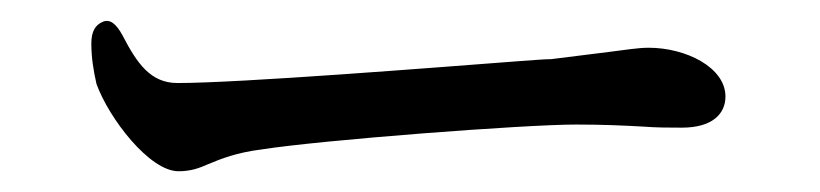

<svg xmlns="http://www.w3.org/2000/svg" viewBox="-20 -440 790 185"><path d="M79 -419C72 -416 68 -410 68 -398C68 -385 70 -372 73 -359C85 -326 124 -275 152 -275C164 -275 172 -278 181 -282C193 -287 208 -293 232 -296C289 -305 485 -320 535 -320C562 -320 582 -319 600 -318C613 -317 625 -317 637 -317C666 -317 679 -330 679 -347C679 -375 641 -394 605 -394C595 -394 583 -392 567 -390L511 -383C504 -383 494 -382 479 -381C400 -375 211 -360 151 -360C125 -360 112 -379 98 -406C92 -417 86 -422 79 -419Z"/></svg>

Font: 寒蝉锦书宋 CompactLight
Style: Bold
Weight: 400
Width: 4
Designer: 寒蝉锦书宋{Warren} 思源宋体{Ryoko NISHIZUKA 西塚涼子 (kana & ideographs); Frank Grießhammer (Latin, Greek & Cyrillic); Wenlong ZHANG 
Foundry: Adobe & ChillType
Version: Version 2.000;Glyphs 3.1.1 (3135)